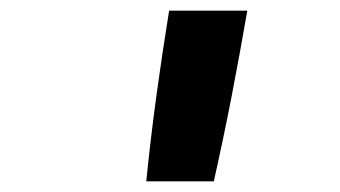

<svg xmlns="http://www.w3.org/2000/svg" viewBox="-20 -792 640 361"><path d="M255 -451Q263 -531 274 -611.5Q285 -692 298 -772H445Q431 -691 415.5 -611Q400 -531 382 -451Z"/></svg>

Font: Iosevka Slab XBdEx
Style: Italic
Weight: 800
Width: 7
Italic angle: -9°
Monospace: yes
Designer: Belleve Invis
Foundry: Belleve Invis
Version: Version 11.1.1; ttfautohint (v1.8.3)